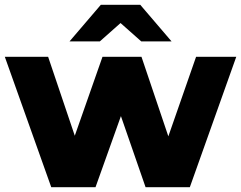

<svg xmlns="http://www.w3.org/2000/svg" viewBox="-23 -778 1002 798"><path d="M190 0 -3 -542H177L330 -89H244L403 -542H565L718 -89H634L792 -542H959L766 0H582L452 -375H508L374 0ZM266 -606 396 -758H560L690 -606H564L423 -731H533L392 -606Z"/></svg>

Font: MOST Montserrat ExtraBold
Style: Regular
Weight: 800
Designer: Julieta Ulanovsky
Foundry: Julieta Ulanovsky
Version: Version 8.000;March 11, 2024;FontCreator 15.0.0.2926 64-bit